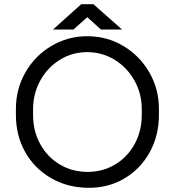

<svg xmlns="http://www.w3.org/2000/svg" viewBox="-20 -875 835 917"><path d="M56 -326V-355Q56 -450 101.5 -529.5Q147 -609 225.5 -655.5Q304 -702 397 -702Q491 -702 569 -655.5Q647 -609 693 -529.5Q739 -450 739 -355V-326Q739 -227 694.5 -147Q650 -67 573 -22Q496 23 401 22Q302 21 223.5 -24.5Q145 -70 100.5 -148.5Q56 -227 56 -326ZM657 -326V-355Q657 -428 622 -490.5Q587 -553 527.5 -589.5Q468 -626 396 -626Q325 -626 266 -589.5Q207 -553 172.5 -490.5Q138 -428 138 -355V-326Q138 -249 172 -187Q206 -125 265.5 -89.5Q325 -54 398 -54Q471 -54 530 -89.5Q589 -125 623 -187Q657 -249 657 -326ZM368 -855H426L563 -734H462L397 -793L331 -734H233Z"/></svg>

Font: Bellota Text
Style: Bold
Weight: 700
Designer: Kemie Guaida
Foundry: Kemie Guaida
Version: Version 4.001